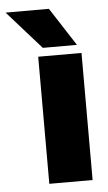

<svg xmlns="http://www.w3.org/2000/svg" viewBox="-123 -716 424 751"><g transform="rotate(-5 89.0 -341.0)"><path d="M98 -682 195 -532H61L-72 -682ZM210 0H40V-499H210Z"/></g></svg>

Font: Teko
Style: Bold
Weight: 700
Designer: Manushi Parikh, Jonny Pinhorn
Foundry: Indian Type Foundry
Version: Version 1.106;PS 1.0;hotconv 1.0.78;makeotf.lib2.5.61930; tt